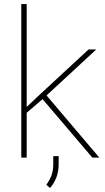

<svg xmlns="http://www.w3.org/2000/svg" viewBox="-20 -770 513 938"><path d="M431.2 0 188 -285.6 187 -284.7 110.4 -219.2V0H84V-750H110.4V-247.6L172.4 -306.2L412.6 -528.3H450.2L207.5 -303.7L465.3 0ZM266.6 -7.3V30.3Q266.6 68.8 254.9 98.1Q243.2 127.4 224.6 148.4L206.5 132.8Q223.6 108.4 231.9 85.7Q240.2 63 240.2 31.2V-7.3Z"/></svg>

Font: Vazirmatn RD Thin
Style: Regular
Weight: 100
Designer: Saber Rastikerdar
Foundry: Saber Rastikerdar
Version: Version 32.102